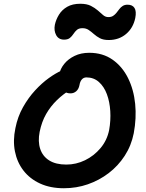

<svg xmlns="http://www.w3.org/2000/svg" viewBox="-20 -992 775 1022"><path d="M320 10Q248 10 193.5 -15Q139 -40 105 -84Q71 -128 59.5 -186Q48 -244 62 -310Q74 -371 102.5 -421.5Q131 -472 167 -511Q203 -550 240 -576.5Q277 -603 307 -616Q337 -629 353 -629Q371 -629 382 -624Q393 -619 400 -602Q413 -576 400 -555Q387 -534 360 -518Q317 -492 283 -459Q249 -426 225.5 -385Q202 -344 191 -290Q181 -239 194 -199.5Q207 -160 242 -138Q277 -116 333 -116Q385 -116 432.5 -139Q480 -162 515 -203.5Q550 -245 561 -300Q570 -351 567 -400.5Q564 -450 549 -490.5Q534 -531 506.5 -555.5Q479 -580 440 -580Q425 -580 415.5 -569Q406 -558 403 -539Q399 -518 386 -506.5Q373 -495 355 -495Q335 -495 319 -506.5Q303 -518 295.5 -540.5Q288 -563 295 -596Q301 -626 322 -652Q343 -678 377 -694.5Q411 -711 455 -711Q527 -711 579 -674.5Q631 -638 661.5 -576.5Q692 -515 699.5 -439Q707 -363 692 -283Q679 -217 644 -163Q609 -109 558.5 -70.5Q508 -32 447.5 -11Q387 10 320 10ZM321 -781Q292 -781 279 -805Q266 -829 272 -860Q278 -888 294 -914Q310 -940 338 -956Q366 -972 407 -972Q442 -972 463.5 -961Q485 -950 500.5 -936.5Q516 -923 528.5 -912Q541 -901 557 -901Q572 -901 582 -907.5Q592 -914 600 -924Q608 -934 615.5 -944Q623 -954 633.5 -960.5Q644 -967 659 -967Q685 -967 696 -949.5Q707 -932 700 -896Q689 -843 651 -811Q613 -779 559 -779Q530 -779 512 -788.5Q494 -798 480 -810.5Q466 -823 452 -832.5Q438 -842 419 -842Q400 -842 389.5 -833Q379 -824 371 -811.5Q363 -799 352 -790Q341 -781 321 -781Z"/></svg>

Font: Shantell Sans SemiBold
Style: Italic
Weight: 600
Italic angle: -11°
Designer: Stephen Nixon, Anya Danilova, Shantell Martin
Foundry: Arrow Type
Version: Version 1.011;[c5ecc13dd]